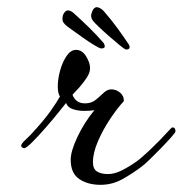

<svg xmlns="http://www.w3.org/2000/svg" viewBox="-20 -498 509 535"><path d="M260 17Q225 17 201 1Q177 -15 177 -53Q177 -77 196 -117Q215 -157 243 -191Q238 -190 230.5 -189.5Q223 -189 214 -189Q199 -189 184 -193.5Q169 -198 164 -211Q160 -206 144 -186Q128 -166 107.5 -142.5Q87 -119 70 -102Q53 -85 47 -85Q45 -85 42 -87Q39 -89 39 -92Q39 -97 49.5 -107Q60 -117 65 -122Q103 -163 121.5 -189.5Q140 -216 147 -229Q141 -238 141 -257Q141 -278 147.5 -301.5Q154 -325 165.5 -342Q177 -359 192 -359Q209 -359 220 -341Q231 -323 231 -308Q231 -296 222 -282Q213 -268 201.5 -255Q190 -242 182 -234Q191 -210 217 -210Q235 -210 247 -220Q259 -230 269 -239.5Q279 -249 290 -249Q304 -249 315 -239.5Q326 -230 325 -216Q308 -198 287.5 -167.5Q267 -137 253 -104.5Q239 -72 239 -46Q239 -27 250.5 -20Q262 -13 281 -13Q299 -13 319 -23Q339 -33 359 -47Q372 -56 397.5 -80Q423 -104 457 -141Q459 -143 461 -143Q469 -143 469 -132Q469 -129 457 -115.5Q445 -102 428.5 -85Q412 -68 397 -53.5Q382 -39 375 -34Q350 -15 321.5 1Q293 17 260 17ZM331 -360Q327 -361 313.5 -372Q300 -383 283.5 -397.5Q267 -412 254.5 -424Q242 -436 240 -439Q233 -447 234 -457Q239 -478 250 -478Q254 -478 260 -474.5Q266 -471 270 -466Q290 -443 306.5 -420.5Q323 -398 339 -374Q342 -369 341 -366Q341 -360 331 -360ZM262 -363Q258 -363 243 -372Q228 -381 210.5 -393.5Q193 -406 179 -416Q165 -426 162 -429Q160 -431 157 -435Q154 -439 154 -445Q154 -456 159 -462.5Q164 -469 169 -469Q178 -469 188 -459Q209 -440 228.5 -421Q248 -402 269 -378Q272 -372 272 -369Q272 -363 262 -363Z"/></svg>

Font: Corinthia
Style: Bold
Weight: 700
Designer: Robert E. Leuschke
Foundry: Robert E. Leuschke
Version: Version 1.013; ttfautohint (v1.8.3)